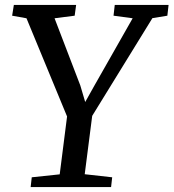

<svg xmlns="http://www.w3.org/2000/svg" viewBox="-20 -763 708 783"><path d="M105 0 109.5 -40 223.5 -52 253.5 -288 88 -688.5 29.5 -699 36.5 -743H290.5L284.5 -699L202.5 -688.5L307.5 -414.5L327.5 -347L365 -414L521 -688.5L443 -699L448 -743H667.5L662.5 -699L601.5 -689L356 -290.5L325.5 -52.5L437.5 -40L433 0Z"/></svg>

Font: Merriweather Light 18pt
Style: Italic
Weight: 400
Italic angle: -7.8°
Version: Version 2.101